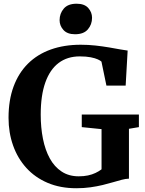

<svg xmlns="http://www.w3.org/2000/svg" viewBox="-20 -990 769 1021"><path d="M385.8 11Q300.6 11 233.6 -17.5Q166.5 -46 120.1 -97.1Q73.7 -148.2 49.6 -216.4Q25.4 -284.6 25.4 -363.4Q25.4 -457.4 52.2 -529.9Q79 -602.3 129 -651.8Q178.9 -701.3 249.9 -726.7Q320.9 -752.1 409.4 -752.1Q449 -752.1 487.6 -747.9Q526.2 -743.6 560.2 -737.8Q594.2 -732 619.9 -727.2Q645.6 -722.5 658.8 -721.1L648.2 -534.9H545.9L519.5 -662.4Q514.2 -667.7 500.2 -674.2Q486.1 -680.7 462.3 -685.4Q438.5 -690.1 404 -690.1Q338.1 -690.1 291.8 -655.2Q245.4 -620.2 221 -551.3Q196.5 -482.4 196.5 -380.6Q196.5 -311.7 208.4 -252.1Q220.2 -192.5 244.8 -147.7Q269.4 -102.9 307.8 -77.7Q346.1 -52.4 398.8 -52.4Q425.8 -52.4 447.9 -57.1Q470.1 -61.8 488 -70.4Q505.9 -78.9 520 -89.6V-303.3L414.8 -314V-381H718.6V-314L665.7 -305.1V-40Q648.5 -39.5 627.5 -34Q606.5 -28.5 581.3 -21Q556.2 -13.5 526.2 -6.2Q496.2 1 461.2 6Q426.1 11 385.8 11ZM378.5 -807.9Q337.8 -807.9 317.3 -830.7Q296.9 -853.4 296.9 -882.7Q296.9 -918.2 319.1 -944.2Q341.4 -970.2 386.9 -970.2H387.9Q429 -970.2 449.3 -947.5Q469.5 -924.7 469.5 -895.5Q469.5 -859.9 447.3 -833.9Q425.1 -807.9 379.5 -807.9Z"/></svg>

Font: Merriweather Light
Style: Regular
Weight: 300
Version: Version 2.100